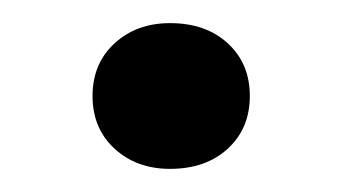

<svg xmlns="http://www.w3.org/2000/svg" viewBox="-20 -440 293 166"><path d="M127 -294Q98 -294 79 -311.5Q60 -329 60 -357Q60 -385 79 -402.5Q98 -420 127 -420Q158 -420 177 -402.5Q196 -385 196 -357Q196 -329 177 -311.5Q158 -294 127 -294Z"/></svg>

Font: Roboto Serif 28pt
Style: Regular
Weight: 400
Designer: Greg Gazdowicz
Foundry: Commercial Type
Version: Version 1.008